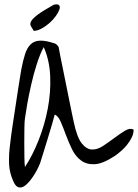

<svg xmlns="http://www.w3.org/2000/svg" viewBox="-20 -840 624 868"><path d="M42 -16.6Q22.5 -57.6 21 -99.6Q19.5 -141.6 25.4 -185.5Q26.4 -199.2 30.3 -226.6Q34.2 -253.9 39.1 -287.1Q43.9 -320.3 49.8 -357.4Q55.7 -394.5 60.5 -427.7Q65.4 -460.9 69.8 -486.8Q74.2 -512.7 76.2 -525.4Q84 -566.4 93.3 -595.2Q102.5 -624 118.7 -639.6Q134.8 -655.3 160.6 -656.2Q186.5 -657.2 227.5 -643.6Q232.4 -642.6 238.3 -636.2Q244.1 -629.9 245.1 -627Q247.1 -614.3 252.4 -587.9Q257.8 -561.5 264.6 -527.8Q271.5 -494.1 278.8 -457.5Q286.1 -420.9 293 -387.2Q299.8 -353.5 305.2 -327.1Q310.5 -300.8 313.5 -288.1Q328.1 -218.8 349.6 -191.9Q371.1 -165 395.5 -164.1Q419.9 -163.1 445.8 -180.2Q471.7 -197.3 497.1 -216.3Q522.5 -235.4 544.9 -249Q567.4 -262.7 584 -253.9Q584 -235.4 575.2 -217.8Q566.4 -200.2 554.2 -185.1Q542 -169.9 527.3 -157.2Q512.7 -144.5 500 -135.7Q445.3 -99.6 408.7 -97.7Q372.1 -95.7 346.7 -114.3Q321.3 -132.8 305.7 -165Q290 -197.3 277.8 -230.5Q265.6 -263.7 254.4 -289.6Q243.2 -315.4 227.5 -322.3Q224.6 -309.6 215.3 -278.3Q206.1 -247.1 195.3 -211.9Q184.6 -176.8 174.8 -145.5Q165 -114.3 161.1 -101.6Q159.2 -96.7 152.8 -83Q146.5 -69.3 136.7 -53.2Q127 -37.1 114.7 -22Q102.5 -6.8 89.8 1.5Q77.1 9.8 64.5 6.8Q51.8 3.9 42 -16.6ZM92.8 -304.7Q90.8 -293 90.3 -261.7Q89.8 -230.5 89.8 -195.3Q89.8 -160.2 90.3 -128.9Q90.8 -97.7 92.8 -85Q127 -136.7 154.3 -205.6Q181.6 -274.4 195.8 -348.1Q210 -421.9 207 -494.6Q204.1 -567.4 177.7 -627Q161.1 -596.7 146.5 -550.8Q131.8 -504.9 121.1 -457.5Q110.4 -410.2 103 -368.7Q95.7 -327.1 92.8 -304.7ZM132.8 -700.2Q126 -711.9 120.1 -721.2Q114.3 -730.5 120.1 -742.7Q126 -754.9 148.9 -772.5Q171.9 -790 222.7 -818.4Q241.2 -823.2 247.1 -816.4Q252.9 -809.6 248.5 -796.9Q244.1 -784.2 232.4 -767.6Q220.7 -751 204.1 -736.3Q187.5 -721.7 168.9 -711.4Q150.4 -701.2 132.8 -700.2Z"/></svg>

Font: Over the Rainbow
Style: Regular
Weight: 400
Designer: Kimberly Geswein
Foundry: Kimberly Geswein
Version: Version 1.002 2010